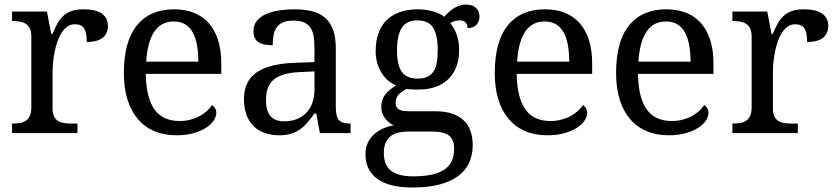

<svg xmlns="http://www.w3.org/2000/svg" viewBox="-20 -587 3689 847"><path d="M321.8 0H33.2V-42H36.1Q53.2 -42 68.1 -44.4Q83 -46.9 94 -54.4Q105 -62 111.6 -76.2Q118.2 -90.3 118.2 -113.8V-425.8Q118.2 -447.8 111.6 -461.2Q105 -474.6 93.8 -481.9Q82.5 -489.3 67.6 -491.7Q52.7 -494.1 36.1 -494.1H33.2V-536.1H187L206.1 -437H210.9Q220.7 -459.5 231 -479.2Q241.2 -499 256.1 -513.9Q271 -528.8 293 -537.4Q314.9 -545.9 348.1 -545.9Q402.8 -545.9 429.4 -526.9Q456.1 -507.8 456.1 -473.1Q456.1 -457.5 450.9 -444.3Q445.8 -431.2 434.6 -421.6Q423.3 -412.1 405.8 -407Q388.2 -401.9 362.8 -401.9Q362.8 -443.4 351.1 -461.7Q339.4 -480 310.1 -480Q291.5 -480 276.9 -469.5Q262.2 -459 251.2 -441.7Q240.2 -424.3 232.7 -401.9Q225.1 -379.4 220.5 -355.7Q215.8 -332 213.9 -308.6Q211.9 -285.2 211.9 -266.1V-108.9Q211.9 -86.9 218.5 -73.5Q225.1 -60.1 236.3 -53.2Q247.6 -46.4 262.5 -44.2Q277.3 -42 293.9 -42H321.8Z M746.1 -492.2Q690.4 -492.2 660.4 -447Q630.4 -401.9 625 -314.9H855Q855 -354.5 849.1 -387.2Q843.3 -419.9 830.6 -443.4Q817.9 -466.8 797.1 -479.5Q776.4 -492.2 746.1 -492.2ZM758.3 9.8Q704.1 9.8 660.9 -8.5Q617.7 -26.9 587.9 -62Q558.1 -97.2 542.2 -148.2Q526.4 -199.2 526.4 -264.2Q526.4 -404.3 584 -475.1Q641.6 -545.9 748 -545.9Q796.4 -545.9 835 -530.8Q873.5 -515.6 900.4 -485.6Q927.2 -455.6 941.7 -410.9Q956.1 -366.2 956.1 -307.1V-261.2H623Q624 -206.5 634 -167.2Q644 -127.9 662.8 -102.5Q681.6 -77.1 709 -65.2Q736.3 -53.2 772 -53.2Q797.9 -53.2 820.1 -59.1Q842.3 -64.9 860.4 -74.7Q878.4 -84.5 892.3 -96.9Q906.2 -109.4 915 -123Q921.9 -120.1 928 -110.8Q934.1 -101.6 934.1 -88.9Q934.1 -73.7 923.3 -56.4Q912.6 -39.1 890.6 -24.4Q868.7 -9.8 835.7 0Q802.7 9.8 758.3 9.8Z M1153.3 -145Q1153.3 -98.1 1173.1 -75Q1192.9 -51.8 1234.4 -51.8Q1264.6 -51.8 1289.3 -61.5Q1314 -71.3 1331.3 -89.4Q1348.6 -107.4 1357.9 -133.3Q1367.2 -159.2 1367.2 -190.9V-272L1303.2 -269Q1260.7 -267.1 1232.2 -258.5Q1203.6 -250 1186 -234.6Q1168.5 -219.2 1160.9 -196.8Q1153.3 -174.3 1153.3 -145ZM1274.4 -496.1Q1245.6 -496.1 1227.8 -488Q1210 -480 1200 -465.3Q1189.9 -450.7 1186.5 -430.7Q1183.1 -410.6 1183.1 -387.2Q1141.6 -387.2 1119.9 -401.4Q1098.1 -415.5 1098.1 -450.2Q1098.1 -476.1 1112.3 -494.1Q1126.5 -512.2 1151.1 -523.7Q1175.8 -535.2 1208.5 -540.5Q1241.2 -545.9 1278.3 -545.9Q1324.2 -545.9 1358.4 -536.9Q1392.6 -527.8 1415.5 -507.3Q1438.5 -486.8 1450 -453.9Q1461.4 -420.9 1461.4 -373V-113.8Q1461.4 -92.8 1464.8 -79.1Q1468.3 -65.4 1475.6 -57.1Q1482.9 -48.8 1494.9 -45.4Q1506.8 -42 1523.4 -42H1526.4V0H1391.1L1375.5 -85.9H1367.2Q1351.6 -64.9 1336.9 -47.4Q1322.3 -29.8 1304.7 -17.1Q1287.1 -4.4 1264.9 2.7Q1242.7 9.8 1211.4 9.8Q1178.2 9.8 1149.7 0.2Q1121.1 -9.3 1100.3 -29.1Q1079.6 -48.8 1067.9 -78.9Q1056.2 -108.9 1056.2 -149.9Q1056.2 -229.5 1112.8 -268.1Q1169.4 -306.6 1284.2 -310.1L1367.2 -313V-373Q1367.2 -399.9 1364.3 -422.6Q1361.3 -445.3 1351.6 -461.7Q1341.8 -478 1323.5 -487.1Q1305.2 -496.1 1274.4 -496.1Z M2095.2 -515.1Q2095.2 -504.4 2092 -494.9Q2088.9 -485.4 2082.5 -478.3Q2076.2 -471.2 2066.2 -467Q2056.2 -462.9 2042.5 -462.9Q2042.5 -468.8 2041 -474.6Q2039.6 -480.5 2035.9 -485.6Q2032.2 -490.7 2025.9 -493.9Q2019.5 -497.1 2009.3 -497.1Q1996.6 -497.1 1986.3 -494.1Q1976.1 -491.2 1966.3 -484.9Q1983.4 -463.9 1994.4 -435.3Q2005.4 -406.7 2005.4 -363.8Q2005.4 -326.7 1994.1 -295.2Q1982.9 -263.7 1960.7 -240.7Q1938.5 -217.8 1904.5 -204.8Q1870.6 -191.9 1825.2 -191.9Q1819.3 -191.9 1812 -192.1Q1804.7 -192.4 1797.4 -192.6Q1790 -192.9 1783.7 -193.6Q1777.3 -194.3 1773.4 -194.8Q1763.7 -189.9 1754.9 -184.1Q1746.1 -178.2 1739.5 -170.9Q1732.9 -163.6 1729 -154.3Q1725.1 -145 1725.1 -133.8Q1725.1 -121.6 1729.7 -114.3Q1734.4 -106.9 1742.7 -102.8Q1751 -98.6 1762.5 -97.4Q1773.9 -96.2 1787.1 -96.2H1900.4Q1945.3 -96.2 1976.6 -85Q2007.8 -73.7 2027.6 -54Q2047.4 -34.2 2056.4 -6.6Q2065.4 21 2065.4 53.2Q2065.4 96.2 2049.6 130.9Q2033.7 165.5 2001 189.7Q1968.3 213.9 1918.2 227.1Q1868.2 240.2 1800.3 240.2Q1695.8 240.2 1644 201.7Q1592.3 163.1 1592.3 94.2Q1592.3 64.9 1602.5 43Q1612.8 21 1630.1 5.4Q1647.5 -10.3 1669.9 -20Q1692.4 -29.8 1717.3 -34.2Q1707 -38.6 1697.3 -45.9Q1687.5 -53.2 1679.7 -63.5Q1671.9 -73.7 1667 -86.9Q1662.1 -100.1 1662.1 -116.2Q1662.1 -146 1677.7 -167.7Q1693.4 -189.5 1727.5 -210Q1706.1 -218.8 1689.2 -234.1Q1672.4 -249.5 1660.9 -269.3Q1649.4 -289.1 1643.3 -312.5Q1637.2 -335.9 1637.2 -360.8Q1637.2 -404.3 1648.9 -438.5Q1660.6 -472.7 1684.1 -496.6Q1707.5 -520.5 1742.7 -533.2Q1777.8 -545.9 1825.2 -545.9Q1843.3 -545.9 1860.8 -543.2Q1878.4 -540.5 1893.3 -535.9Q1908.2 -531.2 1920.2 -525.4Q1932.1 -519.5 1939.5 -513.2Q1946.8 -521 1956.5 -530.5Q1966.3 -540 1978.5 -548.1Q1990.7 -556.2 2005.1 -561.5Q2019.5 -566.9 2036.1 -566.9Q2051.3 -566.9 2062.3 -562.7Q2073.2 -558.6 2080.6 -551.5Q2087.9 -544.4 2091.6 -534.9Q2095.2 -525.4 2095.2 -515.1ZM1673.3 87.9Q1673.3 109.9 1679.2 128.9Q1685.1 147.9 1699.7 161.6Q1714.4 175.3 1739.3 183.1Q1764.2 190.9 1802.2 190.9Q1856 190.9 1890.9 181.9Q1925.8 172.9 1946.3 156.7Q1966.8 140.6 1975.1 118.4Q1983.4 96.2 1983.4 69.8Q1983.4 46.9 1976.8 32Q1970.2 17.1 1957.3 8.5Q1944.3 0 1925.3 -3.4Q1906.2 -6.8 1881.3 -6.8H1783.2Q1762.2 -6.8 1742.4 -3.2Q1722.7 0.5 1707.3 10.7Q1691.9 21 1682.6 39.6Q1673.3 58.1 1673.3 87.9ZM1731.4 -363.8Q1731.4 -299.8 1752.7 -270Q1773.9 -240.2 1822.3 -240.2Q1846.7 -240.2 1863.5 -247.6Q1880.4 -254.9 1891.1 -270Q1901.9 -285.2 1906.5 -308.8Q1911.1 -332.5 1911.1 -365.2Q1911.1 -432.6 1890.6 -464.8Q1870.1 -497.1 1821.3 -497.1Q1772.9 -497.1 1752.2 -464.1Q1731.4 -431.2 1731.4 -363.8Z M2382.3 -492.2Q2326.7 -492.2 2296.6 -447Q2266.6 -401.9 2261.2 -314.9H2491.2Q2491.2 -354.5 2485.4 -387.2Q2479.5 -419.9 2466.8 -443.4Q2454.1 -466.8 2433.3 -479.5Q2412.6 -492.2 2382.3 -492.2ZM2394.5 9.8Q2340.3 9.8 2297.1 -8.5Q2253.9 -26.9 2224.1 -62Q2194.3 -97.2 2178.5 -148.2Q2162.6 -199.2 2162.6 -264.2Q2162.6 -404.3 2220.2 -475.1Q2277.8 -545.9 2384.3 -545.9Q2432.6 -545.9 2471.2 -530.8Q2509.8 -515.6 2536.6 -485.6Q2563.5 -455.6 2577.9 -410.9Q2592.3 -366.2 2592.3 -307.1V-261.2H2259.3Q2260.3 -206.5 2270.3 -167.2Q2280.3 -127.9 2299.1 -102.5Q2317.9 -77.1 2345.2 -65.2Q2372.6 -53.2 2408.2 -53.2Q2434.1 -53.2 2456.3 -59.1Q2478.5 -64.9 2496.6 -74.7Q2514.6 -84.5 2528.6 -96.9Q2542.5 -109.4 2551.3 -123Q2558.1 -120.1 2564.2 -110.8Q2570.3 -101.6 2570.3 -88.9Q2570.3 -73.7 2559.6 -56.4Q2548.8 -39.1 2526.9 -24.4Q2504.9 -9.8 2471.9 0Q2439 9.8 2394.5 9.8Z M2917.5 -492.2Q2861.8 -492.2 2831.8 -447Q2801.8 -401.9 2796.4 -314.9H3026.4Q3026.4 -354.5 3020.5 -387.2Q3014.6 -419.9 3002 -443.4Q2989.3 -466.8 2968.5 -479.5Q2947.8 -492.2 2917.5 -492.2ZM2929.7 9.8Q2875.5 9.8 2832.3 -8.5Q2789.1 -26.9 2759.3 -62Q2729.5 -97.2 2713.6 -148.2Q2697.8 -199.2 2697.8 -264.2Q2697.8 -404.3 2755.4 -475.1Q2813 -545.9 2919.4 -545.9Q2967.8 -545.9 3006.3 -530.8Q3044.9 -515.6 3071.8 -485.6Q3098.6 -455.6 3113 -410.9Q3127.4 -366.2 3127.4 -307.1V-261.2H2794.4Q2795.4 -206.5 2805.4 -167.2Q2815.4 -127.9 2834.2 -102.5Q2853 -77.1 2880.4 -65.2Q2907.7 -53.2 2943.4 -53.2Q2969.2 -53.2 2991.5 -59.1Q3013.7 -64.9 3031.7 -74.7Q3049.8 -84.5 3063.7 -96.9Q3077.6 -109.4 3086.4 -123Q3093.3 -120.1 3099.4 -110.8Q3105.5 -101.6 3105.5 -88.9Q3105.5 -73.7 3094.7 -56.4Q3084 -39.1 3062 -24.4Q3040 -9.8 3007.1 0Q2974.1 9.8 2929.7 9.8Z M3499.5 0H3210.9V-42H3213.9Q3231 -42 3245.8 -44.4Q3260.7 -46.9 3271.7 -54.4Q3282.7 -62 3289.3 -76.2Q3295.9 -90.3 3295.9 -113.8V-425.8Q3295.9 -447.8 3289.3 -461.2Q3282.7 -474.6 3271.5 -481.9Q3260.3 -489.3 3245.4 -491.7Q3230.5 -494.1 3213.9 -494.1H3210.9V-536.1H3364.7L3383.8 -437H3388.7Q3398.4 -459.5 3408.7 -479.2Q3418.9 -499 3433.8 -513.9Q3448.7 -528.8 3470.7 -537.4Q3492.7 -545.9 3525.9 -545.9Q3580.6 -545.9 3607.2 -526.9Q3633.8 -507.8 3633.8 -473.1Q3633.8 -457.5 3628.7 -444.3Q3623.5 -431.2 3612.3 -421.6Q3601.1 -412.1 3583.5 -407Q3565.9 -401.9 3540.5 -401.9Q3540.5 -443.4 3528.8 -461.7Q3517.1 -480 3487.8 -480Q3469.2 -480 3454.6 -469.5Q3439.9 -459 3429 -441.7Q3418 -424.3 3410.4 -401.9Q3402.8 -379.4 3398.2 -355.7Q3393.6 -332 3391.6 -308.6Q3389.6 -285.2 3389.6 -266.1V-108.9Q3389.6 -86.9 3396.2 -73.5Q3402.8 -60.1 3414.1 -53.2Q3425.3 -46.4 3440.2 -44.2Q3455.1 -42 3471.7 -42H3499.5Z"/></svg>

Font: Droid Serif
Style: Regular
Weight: 400
Version: Version 1.00 build 112